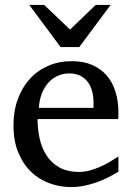

<svg xmlns="http://www.w3.org/2000/svg" viewBox="-20 -740 530 772"><path d="M456.1 -49.8Q435.1 -36.6 412.4 -25.4Q389.6 -14.2 365.5 -5.9Q341.3 2.4 316.4 7.3Q291.5 12.2 266.1 12.2Q220.7 12.2 178.7 -3.2Q136.7 -18.6 104.7 -49.3Q72.8 -80.1 53.5 -126.7Q34.2 -173.3 34.2 -235.8Q34.2 -294.4 51.8 -342Q69.3 -389.6 100.6 -423.6Q131.8 -457.5 174.8 -475.8Q217.8 -494.1 269 -494.1Q315.4 -494.1 350.6 -478.8Q385.7 -463.4 409.2 -436.3Q432.6 -409.2 444.3 -371.3Q456.1 -333.5 456.1 -289.1V-275.9Q456.1 -268.1 455.1 -261.2H130.9Q130.9 -223.1 138.9 -185.1Q147 -147 166 -116.7Q185.1 -86.4 217.3 -67.6Q249.5 -48.8 297.9 -48.8Q319.3 -48.8 340.3 -54.4Q361.3 -60.1 381.6 -68.8Q401.9 -77.6 420.4 -88.6Q439 -99.6 456.1 -110.8ZM356 -328.1Q356 -353 350.1 -374.3Q344.2 -395.5 332.3 -411.1Q320.3 -426.8 302 -435.8Q283.7 -444.8 258.8 -444.8Q233.9 -444.8 212.4 -435.3Q190.9 -425.8 174.6 -407.7Q158.2 -389.6 148.2 -364Q138.2 -338.4 136.2 -306.2H356ZM298.8 -550.8H223.6L97.7 -720.2H157.7L261.7 -621.1L364.7 -720.2H424.8Z"/></svg>

Font: Charis SIL Am
Style: Regular
Weight: 400
Foundry: SIL International
Version: Version 5.000